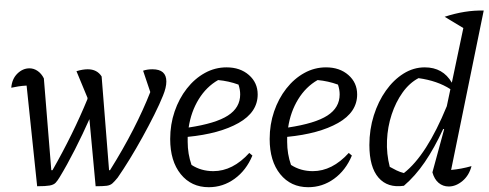

<svg xmlns="http://www.w3.org/2000/svg" viewBox="-20 -772 2039 801"><path d="M135 5 91 -415Q72 -414 56.5 -411.5Q41 -409 27 -406Q30 -443 52.5 -465Q75 -487 103 -487Q121 -487 137 -476Q153 -465 163 -445L194 -62H199Q285 -213 345 -359V-364L299 -475Q325 -483 346 -483Q385 -483 404 -453L435 -62H439Q494 -150 536 -232Q578 -314 607 -388L577 -477Q594 -483 616 -483Q674 -483 674 -432Q674 -407 660 -373Q646 -338 623.5 -293Q601 -248 574.5 -200Q548 -152 521 -108Q494 -64 471 -31Q458 -15 449 -7Q440 1 425 3Q410 5 379 5L353 -275Q326 -214 293 -149Q260 -84 229 -33Q220 -18 212 -9.5Q204 -1 187 2Q170 5 135 5Z M851 9Q778 9 734 -45.5Q690 -100 690 -192Q690 -253 708.5 -307Q727 -361 759.5 -402.5Q792 -444 834.5 -467.5Q877 -491 925 -491Q982 -491 1018.5 -459Q1055 -427 1055 -378Q1055 -304 975.5 -259Q896 -214 763 -201Q763 -191 763 -180Q763 -130 779 -84Q819 -58 870 -58Q951 -58 1020 -134L1033 -123Q1007 -61 958.5 -26Q910 9 851 9ZM982 -378Q982 -398 975 -419Q934 -434 890 -438Q841 -410 809 -358Q777 -306 767 -240Q880 -257 931 -290Q982 -323 982 -378Z M1266 9Q1193 9 1149 -45.5Q1105 -100 1105 -192Q1105 -253 1123.5 -307Q1142 -361 1174.5 -402.5Q1207 -444 1249.5 -467.5Q1292 -491 1340 -491Q1397 -491 1433.5 -459Q1470 -427 1470 -378Q1470 -304 1390.5 -259Q1311 -214 1178 -201Q1178 -191 1178 -180Q1178 -130 1194 -84Q1234 -58 1285 -58Q1366 -58 1435 -134L1448 -123Q1422 -61 1373.5 -26Q1325 9 1266 9ZM1397 -378Q1397 -398 1390 -419Q1349 -434 1305 -438Q1256 -410 1224 -358Q1192 -306 1182 -240Q1295 -257 1346 -290Q1397 -323 1397 -378Z M1961 -752H1962V-751ZM1665 3Q1597 13 1559 -31Q1521 -75 1521 -167Q1521 -232 1539.5 -290.5Q1558 -349 1590 -394Q1622 -439 1663.5 -465Q1705 -491 1752 -491Q1828 -491 1865 -427L1913 -655L1835 -702Q1920 -730 1998 -728L1862 -63Q1905 -67 1947 -79Q1937 -40 1909.5 -17Q1882 6 1852 6Q1828 6 1810 -9Q1792 -24 1784 -53L1833 -233L1829 -234Q1792 -154 1752 -95.5Q1712 -37 1665 3ZM1606 -76Q1620 -68 1634.5 -61Q1649 -54 1665 -50Q1760 -124 1844 -329L1859 -400Q1805 -435 1726 -446Q1688 -426 1659.5 -386Q1631 -346 1614 -294.5Q1597 -243 1594.5 -186.5Q1592 -130 1606 -76Z"/></svg>

Font: Piazzolla
Style: Italic
Weight: 400
Italic angle: -11.3°
Designer: Juan Pablo del Peral
Foundry: Huerta Tipografica
Version: Version 1.330